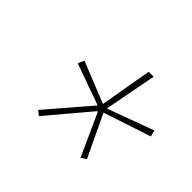

<svg xmlns="http://www.w3.org/2000/svg" viewBox="-82 -866 548 548"><g transform="rotate(45 192.0 -591.5)"><path d="M117 -436 103 -447 213 -575 212 -577 89 -621 97 -640 221 -590 222 -591 249 -747H269L239 -590L240 -589L379 -640L384 -621L242 -574L241 -572L301 -446L285 -436L227 -564H225Z"/></g></svg>

Font: IBM Plex Sans Condensed Thin
Style: Italic
Weight: 100
Width: 3
Italic angle: -11°
Designer: Mike Abbink, Paul van der Laan, Pieter van Rosmalen
Foundry: Bold Monday
Version: Version 1.3